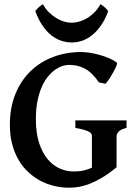

<svg xmlns="http://www.w3.org/2000/svg" viewBox="-20 -877 642 912"><path d="M534.7 -580.1Q537.1 -578.1 535.2 -571Q533.2 -564 528.6 -554.2Q523.9 -544.4 517.3 -532.7Q510.7 -521 504.2 -510.3Q497.6 -499.5 491.2 -491.2Q484.9 -482.9 480.5 -479L449.7 -485.8Q433.6 -509.3 417.2 -525.4Q400.9 -541.5 383.3 -551Q365.7 -560.5 346.7 -564.7Q327.6 -568.8 306.6 -568.8Q294.4 -568.8 278.1 -564Q261.7 -559.1 244.4 -547.4Q227.1 -535.6 210.2 -516.1Q193.4 -496.6 180.2 -468Q167 -439.5 158.7 -400.6Q150.4 -361.8 150.4 -311Q150.4 -245.6 165.5 -198.7Q180.7 -151.9 205.8 -121.6Q231 -91.3 263.2 -76.9Q295.4 -62.5 330.1 -62.5Q356.9 -62.5 378.2 -67.4Q399.4 -72.3 416.5 -80.6V-229.5Q416.5 -234.9 414.6 -240Q412.6 -245.1 404.8 -250Q397 -254.9 381.1 -259.8Q365.2 -264.6 337.9 -269.5V-305.2H581.1V-269.5Q553.2 -262.7 543.5 -251.7Q533.7 -240.7 533.7 -229.5V-82.5Q497.6 -52.7 466.1 -33.9Q434.6 -15.1 407.2 -4.4Q379.9 6.3 355.5 10.5Q331.1 14.6 309.1 14.6Q273.4 14.6 238.8 6.6Q204.1 -1.5 172.9 -17.8Q141.6 -34.2 114.7 -59.1Q87.9 -84 68.4 -117.2Q48.8 -150.4 37.8 -192.1Q26.9 -233.9 26.9 -284.2Q26.9 -365.2 52.7 -429.4Q78.6 -493.7 124.5 -538.3Q170.4 -583 232.4 -606.4Q294.4 -629.9 367.2 -629.9Q383.3 -629.9 405.5 -626.5Q427.7 -623 451.2 -616.7Q474.6 -610.4 496.8 -601.1Q519 -591.8 534.7 -580.1ZM494.1 -824.2Q479.5 -784.7 460 -756.6Q440.4 -728.5 418 -710.4Q395.5 -692.4 371.1 -683.8Q346.7 -675.3 321.8 -675.3Q294.9 -675.3 269.8 -683.8Q244.6 -692.4 222.4 -710.4Q200.2 -728.5 181.2 -756.6Q162.1 -784.7 147.5 -824.2Q150.4 -828.6 155 -833.5Q159.7 -838.4 164.8 -843Q169.9 -847.7 175 -851.3Q180.2 -855 184.1 -856.9Q196.3 -834.5 212.9 -818.1Q229.5 -801.8 247.8 -790.8Q266.1 -779.8 284.9 -774.4Q303.7 -769 319.8 -769Q336.9 -769 356 -774.4Q375 -779.8 393.3 -790.5Q411.6 -801.3 428.2 -817.9Q444.8 -834.5 457 -856.9Q461.4 -855 466.6 -851.3Q471.7 -847.7 476.8 -843Q481.9 -838.4 486.6 -833.5Q491.2 -828.6 494.1 -824.2Z"/></svg>

Font: Gentium Basic
Style: Bold
Weight: 700
Designer: J. Victor Gaultney and Annie Olsen
Foundry: SIL International
Version: Version 1.100